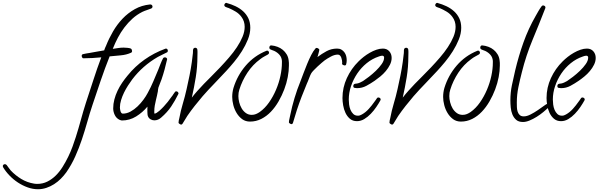

<svg xmlns="http://www.w3.org/2000/svg" viewBox="-520 -820 4268 1369"><path d="M567.4 -773.4Q567.4 -762.7 556.6 -758.8Q540 -752 525.9 -747.6Q511.7 -743.2 495.1 -735.4Q456.1 -715.8 424.3 -687Q392.6 -658.2 366.7 -624Q340.8 -589.8 320.8 -551.8Q300.8 -513.7 285.2 -474.6L284.2 -471.7Q303.7 -474.6 322.8 -477.5Q341.8 -480.5 361.3 -480.5Q371.1 -480.5 387.7 -479Q404.3 -477.5 413.1 -473.6Q417 -471.7 419.4 -465.8Q421.9 -460 421.9 -456.1Q421.9 -453.1 420.4 -449.7Q418.9 -446.3 415 -444.3Q380.9 -428.7 339.8 -425.3Q298.8 -421.9 261.7 -418Q227.5 -332 198.2 -246.1Q168.9 -160.2 139.6 -72.3Q119.1 -10.7 101.6 51.8Q84 114.3 63.5 175.3Q43 236.3 16.6 295.4Q-9.8 354.5 -46.9 408.2Q-64.5 432.6 -86.4 454.6Q-108.4 476.6 -134.3 493.2Q-160.2 509.8 -189.5 519.5Q-218.8 529.3 -249 529.3Q-286.1 529.3 -322.8 516.1Q-359.4 502.9 -392.1 481.4Q-424.8 460 -452.1 431.6Q-479.5 403.3 -498 372.1Q-500 366.2 -500 364.3Q-500 358.4 -495.6 354.5Q-491.2 350.6 -485.4 350.6Q-478.5 350.6 -472.7 356.4Q-464.8 367.2 -458 376.5Q-451.2 385.7 -443.4 395.5Q-410.2 430.7 -368.2 456.1Q-326.2 481.4 -277.3 489.3Q-271.5 490.2 -265.6 490.7Q-259.8 491.2 -253.9 491.2Q-215.8 491.2 -183.1 475.1Q-150.4 459 -123 432.1Q-95.7 405.3 -73.7 370.1Q-51.8 335 -33.7 297.9Q-15.6 260.7 -2.4 224.1Q10.7 187.5 20.5 157.2Q40 95.7 56.6 34.7Q73.2 -26.4 92.8 -87.9Q120.1 -169.9 146 -250.5Q171.9 -331.1 202.1 -411.1Q169.9 -408.2 137.7 -406.2Q105.5 -404.3 73.2 -404.3Q69.3 -404.3 65.9 -410.6Q62.5 -417 62.5 -420.9Q62.5 -430.7 70.3 -433.6Q82 -436.5 94.2 -438.5Q106.4 -440.4 118.2 -442.4Q143.6 -447.3 169.9 -451.7Q196.3 -456.1 222.7 -460.9Q225.6 -469.7 229 -478Q232.4 -486.3 236.3 -494.1Q256.8 -545.9 286.1 -596.2Q315.4 -646.5 354 -687Q392.6 -727.5 441.4 -754.9Q490.2 -782.2 548.8 -788.1H552.7Q558.6 -788.1 563 -783.7Q567.4 -779.3 567.4 -773.4Z M752.9 -152.3Q727.5 -100.6 700.2 -60.1Q672.9 -19.5 628.9 18.6Q607.4 38.1 580.1 38.1Q565.4 38.1 552.2 29.8Q539.1 21.5 534.2 6.8Q532.2 2 531.7 -6.8Q531.2 -15.6 530.8 -25.4Q530.3 -35.2 530.8 -44.4Q531.2 -53.7 531.2 -59.6Q497.1 -18.6 450.7 10.3Q404.3 39.1 348.6 39.1Q345.7 39.1 340.3 37.1Q335 35.2 332 34.2Q309.6 23.4 298.3 0Q287.1 -23.4 287.1 -46.9Q287.1 -79.1 295.4 -110.8Q303.7 -142.6 317.9 -172.4Q332 -202.1 350.6 -229.5Q369.1 -256.8 389.6 -281.2Q442.4 -346.7 510.7 -395Q579.1 -443.4 659.2 -472.7Q660.2 -473.6 663.1 -473.6Q669.9 -473.6 673.3 -468.8Q676.8 -463.9 676.8 -458Q676.8 -449.2 669.9 -446.3Q653.3 -437.5 637.2 -430.2Q621.1 -422.9 605.5 -414.1Q497.1 -351.6 422.9 -253.9Q408.2 -234.4 392.6 -210Q377 -185.5 364.3 -159.7Q351.6 -133.8 343.3 -106.4Q335 -79.1 335 -53.7Q335 -49.8 335.9 -42.5Q336.9 -35.2 338.9 -27.8Q340.8 -20.5 345.2 -15.1Q349.6 -9.8 355.5 -9.8Q383.8 -9.8 410.6 -24.4Q437.5 -39.1 460.9 -61.5Q484.4 -84 502.9 -109.4Q521.5 -134.8 533.2 -157.2Q555.7 -198.2 573.2 -239.7Q590.8 -281.2 608.4 -323.2Q615.2 -340.8 624.5 -364.3Q633.8 -387.7 642.6 -404.3Q646.5 -411.1 655.3 -411.1Q662.1 -411.1 667 -407.2Q671.9 -403.3 671.9 -396.5L670.9 -394.5Q663.1 -359.4 653.3 -323.7Q643.6 -288.1 631.8 -253.9Q627 -240.2 620.1 -223.6Q613.3 -207 609.4 -195.3Q607.4 -188.5 606.9 -181.6Q606.4 -174.8 605.5 -168Q602.5 -152.3 599.1 -137.2Q595.7 -122.1 591.8 -106.4Q586.9 -86.9 583.5 -66.9Q580.1 -46.9 580.1 -26.4Q580.1 -21.5 580.1 -17.6Q580.1 -13.7 581.1 -9.8Q587.9 -9.8 597.2 -15.6Q606.4 -21.5 616.2 -29.8Q626 -38.1 634.3 -46.9Q642.6 -55.7 647.5 -60.5Q676.8 -91.8 703.1 -129.9Q710 -137.7 715.3 -147Q720.7 -156.2 727.5 -164.1Q730.5 -168.9 736.3 -168.9Q743.2 -168.9 748 -164.1Q752.9 -159.2 752.9 -152.3Z M1264.6 -622.1Q1264.6 -581.1 1247.6 -538.6Q1230.5 -496.1 1205.1 -455.6Q1179.7 -415 1149.4 -378.4Q1119.1 -341.8 1092.8 -313.5Q1050.8 -267.6 1008.3 -224.1Q965.8 -180.7 924.8 -133.8Q895.5 -99.6 868.2 -64.9Q840.8 -30.3 815.4 6.8Q806.6 20.5 798.3 34.7Q790 48.8 781.2 62.5Q777.3 68.4 771.5 68.4Q767.6 68.4 760.3 63.5Q752.9 58.6 752.9 54.7Q752.9 46.9 754.9 38.1Q756.8 29.3 758.8 21.5Q768.6 -31.2 783.7 -81.5Q798.8 -131.8 810.5 -184.6Q821.3 -232.4 831.1 -280.3Q840.8 -328.1 847.7 -377Q849.6 -392.6 851.6 -408.7Q853.5 -424.8 855.5 -441.4Q856.4 -448.2 856 -455.1Q855.5 -461.9 857.4 -468.8Q858.4 -473.6 862.8 -476.6Q867.2 -479.5 872.1 -479.5Q877 -479.5 881.3 -476.6Q885.7 -473.6 886.7 -468.8Q888.7 -457 888.2 -443.8Q887.7 -430.7 887.7 -418.9Q887.7 -342.8 876 -270Q864.3 -197.3 847.7 -124Q867.2 -149.4 889.2 -173.8Q911.1 -198.2 933.6 -221.7Q956.1 -245.1 986.3 -274.9Q1016.6 -304.7 1048.8 -338.9Q1081.1 -373 1112.8 -409.7Q1144.5 -446.3 1169.4 -483.9Q1194.3 -521.5 1209.5 -558.1Q1224.6 -594.7 1224.6 -628.9Q1224.6 -668.9 1201.2 -700.2Q1184.6 -722.7 1160.2 -737.3Q1135.7 -752 1110.4 -762.7Q1105.5 -764.6 1098.6 -766.6Q1091.8 -768.6 1086.9 -771.5Q1079.1 -776.4 1079.1 -783.2Q1079.1 -788.1 1083.5 -793.9Q1087.9 -799.8 1093.8 -799.8L1095.7 -798.8Q1128.9 -790 1159.7 -775.4Q1190.4 -760.7 1213.9 -739.3Q1237.3 -717.8 1251 -689Q1264.6 -660.2 1264.6 -622.1Z M1540 -351.6Q1540 -314.5 1531.7 -270.5Q1523.4 -226.6 1506.8 -182.6Q1490.2 -138.7 1466.3 -97.2Q1442.4 -55.7 1411.6 -23.4Q1380.9 8.8 1343.3 27.8Q1305.7 46.9 1262.7 46.9Q1230.5 46.9 1207 29.8Q1183.6 12.7 1167.5 -13.7Q1151.4 -40 1143.6 -70.8Q1135.7 -101.6 1135.7 -128.9Q1135.7 -161.1 1144.5 -192.4Q1171.9 -282.2 1232.4 -352.5Q1293 -422.9 1379.9 -458Q1381.8 -459 1384.8 -459Q1391.6 -459 1395 -454.1Q1398.4 -449.2 1398.4 -443.4Q1398.4 -436.5 1390.6 -431.6Q1377 -423.8 1363.3 -416.5Q1349.6 -409.2 1335.9 -398.4Q1282.2 -359.4 1244.1 -301.8Q1206.1 -244.1 1186.5 -180.7Q1179.7 -160.2 1179.7 -134.8Q1179.7 -114.3 1185.5 -90.8Q1191.4 -67.4 1203.1 -47.4Q1214.8 -27.3 1232.9 -14.2Q1251 -1 1275.4 -1Q1291 -1 1305.2 -6.8Q1319.3 -12.7 1332 -21.5Q1369.1 -47.9 1398.4 -89.8Q1427.7 -131.8 1448.2 -180.2Q1468.8 -228.5 1479.5 -278.8Q1490.2 -329.1 1490.2 -374V-385.7Q1488.3 -411.1 1473.1 -428.7Q1458 -446.3 1435.5 -457Q1428.7 -460 1422.4 -461.9Q1416 -463.9 1410.2 -466.8Q1400.4 -470.7 1400.4 -480.5Q1400.4 -487.3 1404.3 -492.2Q1408.2 -497.1 1415 -496.1H1416Q1437.5 -494.1 1458.5 -486.3Q1479.5 -478.5 1496.1 -464.8Q1512.7 -451.2 1523.9 -432.6Q1535.2 -414.1 1538.1 -390.6Q1540 -380.9 1540 -371.6Q1540 -362.3 1540 -351.6Z M1952.1 -390.6Q1952.1 -382.8 1951.2 -376Q1950.2 -369.1 1948.2 -361.3Q1946.3 -353.5 1937.5 -353.5Q1933.6 -353.5 1926.3 -356.9Q1918.9 -360.4 1918.9 -364.3L1919.9 -373Q1919.9 -379.9 1918.5 -389.6Q1917 -399.4 1913.6 -408.7Q1910.2 -418 1904.3 -424.3Q1898.4 -430.7 1888.7 -430.7Q1865.2 -430.7 1838.9 -416.5Q1812.5 -402.3 1793.9 -388.7Q1786.1 -382.8 1772.5 -371.1Q1758.8 -359.4 1744.1 -345.7Q1729.5 -332 1717.3 -319.3Q1705.1 -306.6 1700.2 -298.8Q1697.3 -294.9 1692.9 -284.7Q1688.5 -274.4 1684.1 -262.7Q1679.7 -251 1675.3 -240.2Q1670.9 -229.5 1668 -223.6Q1648.4 -176.8 1630.4 -129.9Q1612.3 -83 1596.7 -35.2Q1588.9 -12.7 1582.5 11.2Q1576.2 35.2 1568.4 57.6Q1564.5 65.4 1558.6 65.4Q1554.7 65.4 1547.4 61Q1540 56.6 1540 52.7Q1540 42 1543.5 28.3Q1546.9 14.6 1548.8 3.9Q1561.5 -59.6 1580.1 -121.1Q1598.6 -182.6 1623 -242.2Q1631.8 -265.6 1644 -297.9Q1656.2 -330.1 1669.9 -363.8Q1683.6 -397.5 1698.7 -427.2Q1713.9 -457 1729.5 -474.6Q1733.4 -478.5 1738.3 -478.5Q1742.2 -478.5 1749.5 -474.1Q1756.8 -469.7 1756.8 -464.8Q1756.8 -461.9 1754.9 -454.6Q1752.9 -447.3 1751 -439Q1749 -430.7 1746.6 -423.3Q1744.1 -416 1743.2 -413.1Q1774.4 -436.5 1808.6 -455.1Q1842.8 -473.6 1883.8 -473.6Q1901.4 -473.6 1914.1 -466.3Q1926.8 -459 1935.5 -447.3Q1944.3 -435.5 1948.2 -420.9Q1952.1 -406.2 1952.1 -390.6Z M2272.5 -407.2Q2272.5 -382.8 2260.7 -358.9Q2249 -335 2231 -313.5Q2212.9 -292 2191.4 -274.4Q2169.9 -256.8 2151.4 -244.1Q2123 -224.6 2092.3 -208Q2061.5 -191.4 2025.4 -191.4Q2017.6 -191.4 2008.3 -193.4Q1999 -195.3 1999 -206.1Q1999 -219.7 2011.7 -222.7Q2014.6 -223.6 2018.6 -223.6Q2022.5 -223.6 2026.4 -224.6Q2037.1 -226.6 2047.4 -231.4Q2057.6 -236.3 2068.4 -242.2Q2085 -252.9 2110.4 -272.5Q2135.7 -292 2160.2 -315.4Q2184.6 -338.9 2201.7 -363.3Q2218.8 -387.7 2218.8 -409.2Q2218.8 -422.9 2204.1 -422.9Q2198.2 -422.9 2192.4 -420.9Q2186.5 -418.9 2180.7 -417Q2133.8 -401.4 2094.7 -369.6Q2055.7 -337.9 2027.3 -295.9Q1999 -253.9 1982.9 -206.1Q1966.8 -158.2 1966.8 -110.4Q1966.8 -94.7 1969.2 -74.7Q1971.7 -54.7 1979 -37.1Q1986.3 -19.5 1999 -7.3Q2011.7 4.9 2032.2 4.9Q2040 4.9 2046.9 2.4Q2053.7 0 2060.5 -3.9Q2086.9 -18.6 2109.4 -43.5Q2131.8 -68.4 2149.4 -93.8Q2154.3 -99.6 2158.7 -106.4Q2163.1 -113.3 2168 -120.1Q2170.9 -125 2177.7 -125Q2183.6 -125 2189 -121.1Q2194.3 -117.2 2194.3 -110.4Q2194.3 -108.4 2192.4 -104.5Q2180.7 -83 2163.1 -57.1Q2145.5 -31.2 2124 -8.8Q2102.5 13.7 2077.6 28.8Q2052.7 43.9 2025.4 43.9Q1995.1 43.9 1975.1 26.9Q1955.1 9.8 1943.4 -15.1Q1931.6 -40 1926.8 -68.8Q1921.9 -97.7 1921.9 -121.1Q1921.9 -195.3 1953.1 -263.2Q1984.4 -331.1 2037.1 -382.8Q2052.7 -398.4 2073.2 -414.6Q2093.8 -430.7 2116.7 -443.8Q2139.6 -457 2163.6 -465.3Q2187.5 -473.6 2210 -473.6Q2238.3 -473.6 2255.4 -454.6Q2272.5 -435.5 2272.5 -407.2Z M2768.6 -622.1Q2768.6 -581.1 2751.5 -538.6Q2734.4 -496.1 2709 -455.6Q2683.6 -415 2653.3 -378.4Q2623 -341.8 2596.7 -313.5Q2554.7 -267.6 2512.2 -224.1Q2469.7 -180.7 2428.7 -133.8Q2399.4 -99.6 2372.1 -64.9Q2344.7 -30.3 2319.3 6.8Q2310.5 20.5 2302.2 34.7Q2293.9 48.8 2285.2 62.5Q2281.2 68.4 2275.4 68.4Q2271.5 68.4 2264.2 63.5Q2256.8 58.6 2256.8 54.7Q2256.8 46.9 2258.8 38.1Q2260.7 29.3 2262.7 21.5Q2272.5 -31.2 2287.6 -81.5Q2302.7 -131.8 2314.5 -184.6Q2325.2 -232.4 2335 -280.3Q2344.7 -328.1 2351.6 -377Q2353.5 -392.6 2355.5 -408.7Q2357.4 -424.8 2359.4 -441.4Q2360.4 -448.2 2359.9 -455.1Q2359.4 -461.9 2361.3 -468.8Q2362.3 -473.6 2366.7 -476.6Q2371.1 -479.5 2376 -479.5Q2380.9 -479.5 2385.3 -476.6Q2389.6 -473.6 2390.6 -468.8Q2392.6 -457 2392.1 -443.8Q2391.6 -430.7 2391.6 -418.9Q2391.6 -342.8 2379.9 -270Q2368.2 -197.3 2351.6 -124Q2371.1 -149.4 2393.1 -173.8Q2415 -198.2 2437.5 -221.7Q2460 -245.1 2490.2 -274.9Q2520.5 -304.7 2552.7 -338.9Q2585 -373 2616.7 -409.7Q2648.4 -446.3 2673.3 -483.9Q2698.2 -521.5 2713.4 -558.1Q2728.5 -594.7 2728.5 -628.9Q2728.5 -668.9 2705.1 -700.2Q2688.5 -722.7 2664.1 -737.3Q2639.6 -752 2614.3 -762.7Q2609.4 -764.6 2602.5 -766.6Q2595.7 -768.6 2590.8 -771.5Q2583 -776.4 2583 -783.2Q2583 -788.1 2587.4 -793.9Q2591.8 -799.8 2597.7 -799.8L2599.6 -798.8Q2632.8 -790 2663.6 -775.4Q2694.3 -760.7 2717.8 -739.3Q2741.2 -717.8 2754.9 -689Q2768.6 -660.2 2768.6 -622.1Z M3043.9 -351.6Q3043.9 -314.5 3035.6 -270.5Q3027.3 -226.6 3010.7 -182.6Q2994.1 -138.7 2970.2 -97.2Q2946.3 -55.7 2915.5 -23.4Q2884.8 8.8 2847.2 27.8Q2809.6 46.9 2766.6 46.9Q2734.4 46.9 2710.9 29.8Q2687.5 12.7 2671.4 -13.7Q2655.3 -40 2647.5 -70.8Q2639.6 -101.6 2639.6 -128.9Q2639.6 -161.1 2648.4 -192.4Q2675.8 -282.2 2736.3 -352.5Q2796.9 -422.9 2883.8 -458Q2885.7 -459 2888.7 -459Q2895.5 -459 2898.9 -454.1Q2902.3 -449.2 2902.3 -443.4Q2902.3 -436.5 2894.5 -431.6Q2880.9 -423.8 2867.2 -416.5Q2853.5 -409.2 2839.8 -398.4Q2786.1 -359.4 2748 -301.8Q2710 -244.1 2690.4 -180.7Q2683.6 -160.2 2683.6 -134.8Q2683.6 -114.3 2689.5 -90.8Q2695.3 -67.4 2707 -47.4Q2718.8 -27.3 2736.8 -14.2Q2754.9 -1 2779.3 -1Q2794.9 -1 2809.1 -6.8Q2823.2 -12.7 2835.9 -21.5Q2873 -47.9 2902.3 -89.8Q2931.6 -131.8 2952.1 -180.2Q2972.7 -228.5 2983.4 -278.8Q2994.1 -329.1 2994.1 -374V-385.7Q2992.2 -411.1 2977.1 -428.7Q2961.9 -446.3 2939.5 -457Q2932.6 -460 2926.3 -461.9Q2919.9 -463.9 2914.1 -466.8Q2904.3 -470.7 2904.3 -480.5Q2904.3 -487.3 2908.2 -492.2Q2912.1 -497.1 2918.9 -496.1H2919.9Q2941.4 -494.1 2962.4 -486.3Q2983.4 -478.5 3000 -464.8Q3016.6 -451.2 3027.8 -432.6Q3039.1 -414.1 3042 -390.6Q3043.9 -380.9 3043.9 -371.6Q3043.9 -362.3 3043.9 -351.6Z M3396.5 -63.5Q3396.5 -58.6 3392.6 -54.7Q3377 -40 3354.5 -21.5Q3332 -2.9 3307.1 12.7Q3282.2 28.3 3256.3 39.1Q3230.5 49.8 3209 49.8Q3177.7 49.8 3160.2 34.2Q3142.6 18.6 3133.3 -4.4Q3124 -27.3 3121.6 -54.2Q3119.1 -81.1 3119.1 -104.5Q3119.1 -159.2 3129.9 -211.9Q3140.6 -264.6 3153.3 -317.4Q3177.7 -419.9 3212.4 -517.6Q3247.1 -615.2 3299.8 -707Q3309.6 -724.6 3319.8 -742.2Q3330.1 -759.8 3341.8 -775.4Q3345.7 -781.2 3352.5 -781.2Q3358.4 -781.2 3363.8 -777.3Q3369.1 -773.4 3369.1 -766.6Q3369.1 -763.7 3368.2 -761.7Q3324.2 -648.4 3277.3 -536.1Q3230.5 -423.8 3201.2 -305.7Q3187.5 -252.9 3176.3 -198.7Q3165 -144.5 3165 -88.9Q3165 -74.2 3165.5 -57.1Q3166 -40 3170.4 -25.4Q3174.8 -10.7 3185.1 -0.5Q3195.3 9.8 3214.8 9.8Q3236.3 9.8 3263.2 -3.9Q3290 -17.6 3314.9 -34.7Q3339.8 -51.8 3358.4 -65.4Q3377 -79.1 3380.9 -79.1Q3386.7 -79.1 3391.6 -74.2Q3396.5 -69.3 3396.5 -63.5Z M3727.5 -407.2Q3727.5 -382.8 3715.8 -358.9Q3704.1 -335 3686 -313.5Q3668 -292 3646.5 -274.4Q3625 -256.8 3606.4 -244.1Q3578.1 -224.6 3547.4 -208Q3516.6 -191.4 3480.5 -191.4Q3472.7 -191.4 3463.4 -193.4Q3454.1 -195.3 3454.1 -206.1Q3454.1 -219.7 3466.8 -222.7Q3469.7 -223.6 3473.6 -223.6Q3477.5 -223.6 3481.4 -224.6Q3492.2 -226.6 3502.4 -231.4Q3512.7 -236.3 3523.4 -242.2Q3540 -252.9 3565.4 -272.5Q3590.8 -292 3615.2 -315.4Q3639.6 -338.9 3656.7 -363.3Q3673.8 -387.7 3673.8 -409.2Q3673.8 -422.9 3659.2 -422.9Q3653.3 -422.9 3647.5 -420.9Q3641.6 -418.9 3635.7 -417Q3588.9 -401.4 3549.8 -369.6Q3510.7 -337.9 3482.4 -295.9Q3454.1 -253.9 3438 -206.1Q3421.9 -158.2 3421.9 -110.4Q3421.9 -94.7 3424.3 -74.7Q3426.8 -54.7 3434.1 -37.1Q3441.4 -19.5 3454.1 -7.3Q3466.8 4.9 3487.3 4.9Q3495.1 4.9 3502 2.4Q3508.8 0 3515.6 -3.9Q3542 -18.6 3564.5 -43.5Q3586.9 -68.4 3604.5 -93.8Q3609.4 -99.6 3613.8 -106.4Q3618.2 -113.3 3623 -120.1Q3626 -125 3632.8 -125Q3638.7 -125 3644 -121.1Q3649.4 -117.2 3649.4 -110.4Q3649.4 -108.4 3647.5 -104.5Q3635.7 -83 3618.2 -57.1Q3600.6 -31.2 3579.1 -8.8Q3557.6 13.7 3532.7 28.8Q3507.8 43.9 3480.5 43.9Q3450.2 43.9 3430.2 26.9Q3410.2 9.8 3398.4 -15.1Q3386.7 -40 3381.8 -68.8Q3377 -97.7 3377 -121.1Q3377 -195.3 3408.2 -263.2Q3439.5 -331.1 3492.2 -382.8Q3507.8 -398.4 3528.3 -414.6Q3548.8 -430.7 3571.8 -443.8Q3594.7 -457 3618.7 -465.3Q3642.6 -473.6 3665 -473.6Q3693.4 -473.6 3710.4 -454.6Q3727.5 -435.5 3727.5 -407.2Z"/></svg>

Font: Calligraffitti
Style: Regular
Weight: 400
Designer: Dathan Boardman
Foundry: Open Window
Version: Version 1.001